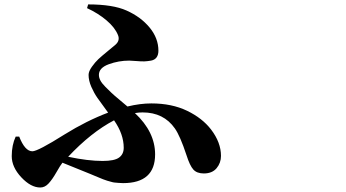

<svg xmlns="http://www.w3.org/2000/svg" viewBox="-20 -793 1540 854"><path d="M530.3 -135.7Q530.3 -196.3 487.3 -257.8Q384.8 -204.1 283.2 -95.7Q371.1 -77.1 436.5 -77.1Q489.3 -77.1 509.8 -92.3Q530.3 -107.4 530.3 -135.7ZM367.2 -756.8 372.1 -773.4Q482.4 -773.4 543 -746.1Q606.4 -717.8 645.5 -670.4Q684.6 -623 684.6 -567.4Q684.6 -548.8 676.3 -537.6Q668 -526.4 651.9 -523.4Q635.7 -520.5 622.1 -520Q608.4 -519.5 586.4 -521.5Q564.5 -523.4 554.7 -523.4Q507.8 -523.4 463.9 -507.3Q419.9 -491.2 419.9 -460Q419.9 -448.2 426.3 -435.5Q432.6 -422.9 449.2 -406.2Q465.8 -389.6 476.1 -379.9Q486.3 -370.1 513.2 -347.7Q540 -325.2 546.9 -319.3Q603.5 -333 653.3 -333Q744.1 -333 812 -300.3Q879.9 -267.6 918.9 -216.8Q962.9 -159.2 962.9 -99.6Q962.9 -68.4 943.4 -44.9Q923.8 -21.5 886.7 -21.5Q855.5 -21.5 839.8 -39.1Q824.2 -56.6 809.6 -102.5Q781.2 -188.5 757.8 -221.7Q708 -293 614.3 -293Q597.7 -293 580.1 -290Q669.9 -206.1 669.9 -106.4Q669.9 21.5 527.3 21.5Q517.6 21.5 507.3 20.5Q497.1 19.5 490.2 19Q483.4 18.6 472.2 15.1Q460.9 11.7 456.5 10.7Q452.1 9.8 438.5 4.4Q424.8 -1 421.9 -2.4Q418.9 -3.9 401.9 -10.7Q384.8 -17.6 380.9 -19.5Q272.5 -63.5 257.8 -69.3Q249 -58.6 231 -26.9Q212.9 4.9 196.3 22.9Q179.7 41 159.2 41Q117.2 41 74.7 -4.4Q32.2 -49.8 32.2 -98.6Q32.2 -147.5 49.8 -185.5H65.4Q90.8 -120.1 124 -120.1Q148.4 -120.1 267.6 -195.3Q365.2 -255.9 460.9 -292Q427.7 -336.9 413.1 -357.9Q398.4 -378.9 386.2 -406.7Q374 -434.6 374 -460Q374 -475.6 388.7 -496.1Q403.3 -516.6 417.5 -529.8Q431.6 -543 459 -565.4Q486.3 -587.9 493.2 -593.8Q514.6 -612.3 504.9 -636.7Q491.2 -670.9 453.6 -702.6Q416 -734.4 367.2 -756.8Z"/></svg>

Font: Bpmf Zihi Serif Heavy
Style: Heavy
Weight: 900
Foundry: But Ko
Version: Version 1.320